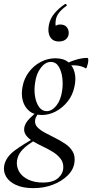

<svg xmlns="http://www.w3.org/2000/svg" viewBox="-65 -694 477 995"><path d="M108 281Q54 281 18 264.5Q-18 248 -33.5 221Q-49 194 -43 163Q-34 119 12.5 85Q59 51 120 18L127 26Q105 39 82.5 55Q60 71 44 90.5Q28 110 23 138Q19 170 34.5 196Q50 222 82 237Q114 252 157 252Q210 252 236 229Q262 206 263 175Q264 148 248.5 128Q233 108 208.5 93Q184 78 156.5 65Q129 52 105.5 38Q82 24 69.5 6.5Q57 -11 61 -34Q66 -57 86.5 -78Q107 -99 137 -123L147 -115Q136 -110 127.5 -97.5Q119 -85 117 -72Q114 -50 129 -34.5Q144 -19 168.5 -6Q193 7 221 21Q249 35 273.5 51.5Q298 68 311.5 91Q325 114 321 146Q317 184 286.5 214.5Q256 245 209.5 263Q163 281 108 281ZM152 -98Q112 -98 87 -118.5Q62 -139 53 -172.5Q44 -206 52 -246Q60 -288 85 -321Q110 -354 146 -373Q182 -392 222 -392Q264 -392 288.5 -372Q313 -352 321.5 -319Q330 -286 321 -246Q312 -201 285.5 -168Q259 -135 224 -116.5Q189 -98 152 -98ZM177 -118Q204 -118 227 -146.5Q250 -175 257 -224Q262 -256 258 -290Q254 -324 239.5 -348.5Q225 -373 198 -373Q170 -373 146.5 -342.5Q123 -312 117 -266Q111 -229 116.5 -195Q122 -161 137.5 -139.5Q153 -118 177 -118ZM260 -346 259 -353Q289 -372 324 -383Q359 -394 387 -394Q392 -394 392.5 -385Q393 -376 390.5 -365Q388 -354 385 -346Q382 -338 379 -340Q356 -354 322.5 -355.5Q289 -357 260 -346ZM272 -673Q276 -675 279.5 -670.5Q283 -666 279 -663Q257 -648 242 -629.5Q227 -611 224 -589Q220 -565 226.5 -554Q233 -543 242 -541L213 -528Q212 -548 221 -557.5Q230 -567 247 -567Q271 -567 282 -552Q293 -537 291 -518Q289 -501 276 -490Q263 -479 240 -479Q209 -479 195 -502.5Q181 -526 188 -563Q194 -597 217 -624.5Q240 -652 272 -673Z"/></svg>

Font: Cormorant Garamond Light Medium
Style: Italic
Weight: 500
Italic angle: -10°
Version: Version 4.001